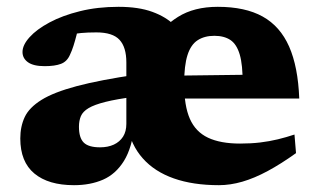

<svg xmlns="http://www.w3.org/2000/svg" viewBox="-20 -530 936 563"><path d="M262.5 -435Q236.5 -435 218 -433.2Q199.5 -431.5 185.5 -428L213.5 -467.5Q209 -445 204.5 -427.5Q200 -410 195.5 -395.8Q191 -381.5 185 -369Q176.5 -349.5 158.8 -342.8Q141 -336 111 -336Q78 -336 62 -347.5Q46 -359 46 -377.5Q46 -398 66.8 -421Q87.5 -444 125.2 -464.2Q163 -484.5 214.5 -497.2Q266 -510 327.5 -510Q386.5 -510 426.8 -495.2Q467 -480.5 490.8 -456.5Q514.5 -432.5 524 -405H427Q455 -451 502 -480.5Q549 -510 618.5 -510Q699 -510 750.2 -481.5Q801.5 -453 827.8 -393.5Q854 -334 857.5 -241H479L478.5 -308L760.5 -311.5L691.5 -284.5Q692 -339.5 683 -370Q674 -400.5 655.5 -412.8Q637 -425 608.5 -425Q579.5 -425 559.5 -412Q539.5 -399 529.8 -368.5Q520 -338 520 -284Q520 -219.5 536.8 -181.5Q553.5 -143.5 590 -126.2Q626.5 -109 684 -109Q715.5 -109 742.8 -112.2Q770 -115.5 794.8 -121.5Q819.5 -127.5 843.5 -135.5L848 -81Q804 -49.5 765 -28.5Q726 -7.5 690.5 2.8Q655 13 622 13Q546 13 489.8 -6.8Q433.5 -26.5 398.8 -65.5Q364 -104.5 353 -162L374.5 -163.5Q367.5 -97 343.5 -58.2Q319.5 -19.5 282.2 -3.2Q245 13 197 13Q122 13 80.8 -21.2Q39.5 -55.5 39.5 -124Q39.5 -159 52.5 -186.8Q65.5 -214.5 101.5 -237Q137.5 -259.5 205.2 -277.5Q273 -295.5 382 -311.5L376.5 -246.5Q322 -239.5 289.2 -231.2Q256.5 -223 239.8 -213Q223 -203 217.2 -189.5Q211.5 -176 211.5 -158.5Q211.5 -126 225.5 -112Q239.5 -98 273.5 -98Q296.5 -98 313.8 -106Q331 -114 340.8 -129.2Q350.5 -144.5 350.5 -167V-347Q350.5 -391.5 330.5 -413.2Q310.5 -435 262.5 -435Z"/></svg>

Font: Newsreader 9pt
Style: Bold
Weight: 700
Designer: Hugues Gentile
Foundry: Production Type
Version: Version 1.003